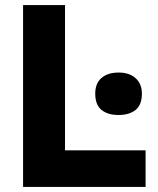

<svg xmlns="http://www.w3.org/2000/svg" viewBox="-20 -733 620 753"><path d="M70.5 0Q70.5 -57.5 70.5 -111.5Q70.5 -165.5 70.5 -232.5V-474.5Q70.5 -543.5 70.5 -599Q70.5 -654.5 70.5 -713H235Q235 -654.5 235 -599Q235 -543.5 235 -474.5V-259Q235 -192 235 -138Q235 -84 235 -26.5L178 -143.5H317.5Q369.5 -143.5 408.8 -143.5Q448 -143.5 481.8 -143.5Q515.5 -143.5 551 -143.5V0ZM444.5 -282Q402.5 -282 378 -302Q353.5 -322 353.5 -366Q353.5 -406 378 -427.2Q402.5 -448.5 445.5 -448.5Q487.5 -448.5 512 -426.2Q536.5 -404 536.5 -366Q536.5 -322 512 -302Q487.5 -282 444.5 -282Z"/></svg>

Font: Commissioner Thin
Style: Bold
Weight: 700
Version: Version 1.001;gftools[0.9.23]